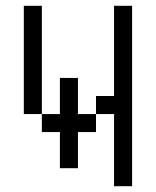

<svg xmlns="http://www.w3.org/2000/svg" viewBox="-20 -645 540 665"><path d="M375 -250Q375 -250 375 0H437.5Q437.5 0 437.5 -625H375V-312.5H312.5V-250H250Q250 -250 250 -375H187.5Q187.5 -375 187.5 -250H125V-187.5H187.5Q187.5 -187.5 187.5 -62.5H250Q250 -62.5 250 -187.5H312.5V-250ZM125 -250Q125 -250 125 -625H62.5Q62.5 -625 62.5 -250Z"/></svg>

Font: UnifontExMono
Style: Regular
Weight: 500
Version: Version 15.0.06